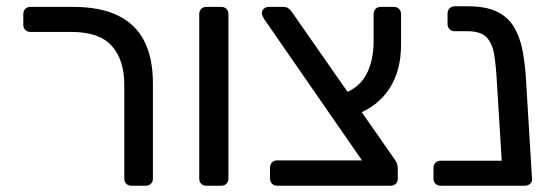

<svg xmlns="http://www.w3.org/2000/svg" viewBox="-20 -593 1766 613"><path d="M399.8 0Q389.6 0 383.2 -6.3Q376.8 -12.6 376.8 -22.7V-321.8Q376.8 -402.1 336.8 -446.6Q296.8 -491.1 207.7 -491.1H77.3Q67.1 -491.1 60.8 -497.4Q54.4 -503.8 54.4 -514V-548.1Q54.4 -558.3 60.8 -564.6Q67.1 -571 77.3 -571H212.9Q299.4 -571 355.9 -543.8Q412.4 -516.6 440.3 -462.4Q468.2 -408.2 468.2 -327V-22.9Q468.2 -12.7 461.8 -6.4Q455.4 0 445.2 0Z M639 0Q628.8 0 622.4 -6.4Q616.1 -12.7 616.1 -22.9V-548.1Q616.1 -558.3 622.4 -564.6Q628.8 -571 639 -571H686.4Q696.6 -571 702.9 -564.6Q709.3 -558.3 709.3 -548.1V-22.9Q709.3 -12.7 702.9 -6.4Q696.6 0 686.4 0Z M865.1 0Q854.9 0 848.5 -6.4Q842.1 -12.7 842.1 -22.9V-57.9Q842.1 -68.1 848.5 -74.5Q854.9 -80.9 865.1 -80.9H1135.8L823.4 -532.1Q820 -538.2 818 -542.6Q816 -547 816 -551Q816 -559.2 822.5 -565.1Q829 -571 837.2 -571H885Q895.5 -571 901.9 -565.5Q908.2 -560.1 912.1 -554.4L1238.3 -86.6Q1243.3 -79.8 1246.7 -72.3Q1250.1 -64.8 1250.1 -55.7V-22.9Q1250.1 -12.7 1243.7 -6.4Q1237.3 0 1227.1 0ZM1118.2 -227.6 1073.8 -293.3Q1126.5 -311.6 1149.7 -355.4Q1172.8 -399.2 1172.8 -462.1V-547.7Q1172.8 -558.3 1179.2 -564.6Q1185.6 -571 1195.7 -571H1237.5Q1247.7 -571 1254.1 -564.4Q1260.4 -557.9 1260.4 -547.7V-450Q1260.4 -368.7 1224.4 -311.8Q1188.3 -254.9 1118.2 -227.6Z M1386.9 0Q1376.8 0 1370.4 -6.4Q1364 -12.7 1364 -22.9V-57Q1364 -67.2 1370.4 -73.6Q1376.8 -79.9 1386.9 -79.9H1668.8V-18.9Q1668.8 -8.7 1662.4 -4.3Q1656.1 0 1645.9 0ZM1608.2 0Q1598 0 1592.4 -6.4Q1586.9 -12.7 1585.3 -22.9L1566.3 -332.2Q1563.7 -381.3 1558.1 -417.2Q1552.6 -453.1 1534.1 -473.2Q1515.7 -493.3 1472.8 -493.3H1431.9Q1421.7 -493.3 1415.3 -499.7Q1408.9 -506.1 1408.9 -516.3V-549.9Q1408.9 -560.1 1415.3 -566.5Q1421.7 -572.9 1431.9 -572.9H1473.8Q1530.5 -572.9 1565.7 -556.2Q1600.9 -539.6 1620.2 -508Q1639.5 -476.5 1648.1 -432.8Q1656.7 -389.1 1659.6 -335.1L1678.5 -22.9Q1680.1 -12.7 1672.9 -6.4Q1665.7 0 1655.6 0Z"/></svg>

Font: Rubik Light
Style: Regular
Weight: 300
Designer: Hubert and Fischer
Foundry: Hubert and Fischer
Version: Version 2.300;gftools[0.9.30]